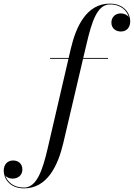

<svg xmlns="http://www.w3.org/2000/svg" viewBox="-224 -780 738 1060"><path d="M52.5 -460V-455.5H154L39 40C11 159.5 -21 255.5 -91.5 255.5C-152 255.5 -184 222 -195 188.5C-185.5 201.5 -169 206 -154 206C-125.5 206 -100.5 188.5 -100.5 155.5C-100.5 121 -126 106 -151.5 106C-182 106 -203.5 127 -203.5 163C-203.5 205 -171 260 -91.5 260C37 260 96 134 125 11.5L234.5 -455.5H372V-460H235.5L254.5 -540C282.5 -659.5 312.5 -755.5 382.5 -755.5C446 -755.5 477.5 -719.5 487 -685.5C477.5 -699.5 459 -706 442.5 -706C413.5 -706 391 -686 391 -655.5C391 -621 418 -606 443.5 -606C474 -606 495 -627 495 -663C495 -705 462 -760 382.5 -760C254.5 -760 196 -635 167 -511.5L155 -460Z"/></svg>

Font: Bodoni* 36pt
Style: Italic
Weight: 400
Italic angle: -13°
Version: Version 2.3